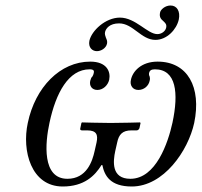

<svg xmlns="http://www.w3.org/2000/svg" viewBox="-20 -666 733 698"><path d="M331 -148 324 -117C316 -80 295 -16 225 -16C132 -16 144 -147 160 -220C183 -328 229 -414 306 -414C320 -414 323 -409 321 -401C320 -396 318 -391 316 -388C312 -385 310 -379 308 -372C304 -353 315 -339 334 -339C354 -339 372 -355 377 -376C383 -406 368 -442 308 -442C199 -442 108 -349 81 -219C59 -118 93 12 208 12C286 12 325 -27 349 -66H352C360 -27 381 12 459 12C575 12 664 -118 686 -219C713 -349 662 -442 553 -442C493 -442 462 -406 456 -376C451 -355 463 -339 483 -339C503 -339 520 -353 524 -372C526 -379 525 -385 524 -388C522 -391 521 -396 522 -401C524 -409 529 -414 543 -414C621 -414 630 -328 607 -220C591 -147 547 -16 454 -16C384 -16 391 -80 399 -117L406 -148C412 -177 425 -192 458 -192H477C481 -192 485 -195 487 -200L491 -219L489 -221C489 -221 421 -219 382 -219C346 -219 278 -221 278 -221L276 -219L272 -200C270 -195 273 -192 278 -192H297C331 -192 337 -176 331 -148ZM416 -602C363 -602 313 -554 305 -518C300 -493 316 -480 332 -480C347 -480 365 -490 369 -507C371 -516 368 -522 365 -529C363 -535 360 -542 362 -550C365 -562 378 -581 413 -581C464 -581 493 -521 545 -521C587 -521 622 -559 630 -595C636 -624 624 -646 600 -646C580 -646 564 -631 562 -621C558 -603 566 -596 574 -589C580 -583 587 -578 584 -565C581 -552 567 -542 552 -542C516 -542 473 -602 416 -602Z"/></svg>

Font: Libertinus Sans
Style: Italic
Weight: 400
Italic angle: -12°
Designer: Philipp H. Poll, Khaled Hosny
Foundry: Caleb Maclennan
Version: Version 7.050;RELEASE